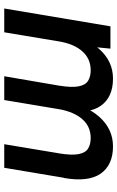

<svg xmlns="http://www.w3.org/2000/svg" viewBox="156 -708 552 904"><g transform="rotate(90 432.0 -256.0)"><path d="M20 0 104 -500H209L200 -408L132 0ZM339 0 383 -257 499 -287 451 0ZM383 -257Q393 -318 386.5 -350.5Q380 -383 360 -395Q340 -407 311 -407Q257 -407 222 -368Q187 -329 175 -258L134 -264Q154 -384 211.5 -448Q269 -512 350 -512Q438 -512 478.5 -454Q519 -396 499 -281ZM659 0 702 -258 818 -286 770 0ZM702 -257Q712 -318 705.5 -350.5Q699 -383 679 -395Q659 -407 630 -407Q576 -407 541.5 -368Q507 -329 494 -258L453 -264Q473 -384 530.5 -448Q588 -512 669 -512Q757 -512 797.5 -454Q838 -396 818 -281Z"/></g></svg>

Font: Figtree Light SemiBold
Style: Italic
Weight: 600
Italic angle: -9.5°
Version: Version 2.001;gftools[0.9.30]